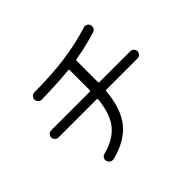

<svg xmlns="http://www.w3.org/2000/svg" viewBox="-160 -1017 1321 1321"><g transform="rotate(-45 500.0 -357.0)"><path d="M115.2 -336.9Q101.6 -336.9 90.8 -347.7Q80.1 -358.4 80.1 -372.1Q80.1 -385.7 90.3 -396.5Q100.6 -407.2 115.2 -407.2H490.2Q498 -407.2 498 -415V-422.9V-610.4Q498 -617.2 491.2 -617.2Q379.9 -605.5 217.8 -602.5Q204.1 -602.5 193.4 -613.3Q182.6 -624 182.6 -638.2Q182.6 -652.3 193.4 -663.1Q204.1 -673.8 217.8 -673.8Q391.6 -674.8 519.5 -692.4Q647.5 -710 775.4 -749Q789.1 -752.9 801.8 -746.6Q814.5 -740.2 819.3 -726.1Q824.2 -711.9 816.9 -698.2Q809.6 -684.6 795.9 -680.7Q694.3 -648.4 585.9 -630.9Q577.1 -628.9 577.1 -621.1V-422.9V-415Q577.1 -407.2 585 -407.2H884.8Q898.4 -407.2 909.2 -396.5Q919.9 -385.7 919.9 -372.1Q919.9 -358.4 909.7 -347.7Q899.4 -336.9 884.8 -336.9H582Q573.2 -336.9 573.2 -329.1Q559.6 -170.9 489.7 -85Q419.9 1 280.3 36.1Q265.6 40 252.4 32.2Q239.3 24.4 234.4 8.8Q230.5 -3.9 237.3 -16.6Q244.1 -29.3 257.8 -33.2Q371.1 -62.5 426.3 -130.9Q481.4 -199.2 494.1 -328.1Q494.1 -336.9 486.3 -336.9Z"/></g></svg>

Font: Rounded Mgen+ 1m regular
Style: Regular
Weight: 400
Designer: [Source Han Sans]
Ryoko NISHIZUKA  (kana & ideographs); Paul D. Hunt (Latin, Greek & Cyrillic); Wenlong ZHANG  (bopomofo
Version: Version 1.059.20150602